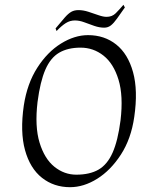

<svg xmlns="http://www.w3.org/2000/svg" viewBox="-20 -768 661 798"><path d="M271 10Q204 10 154.5 -29Q105 -68 84 -144Q63 -220 79 -330Q93 -421 135 -486.5Q177 -552 233.5 -587Q290 -622 346 -622Q414 -622 463 -583Q512 -544 533 -468Q554 -392 538 -282Q525 -191 482.5 -125.5Q440 -60 384 -25Q328 10 271 10ZM297 -42Q353 -42 389.5 -63Q426 -84 448 -133.5Q470 -183 481 -268Q493 -370 472.5 -437Q452 -504 410 -537Q368 -570 315 -570Q262 -570 226 -549Q190 -528 168.5 -478.5Q147 -429 136 -344Q124 -242 144.5 -175Q165 -108 206 -75Q247 -42 297 -42ZM215 -639 211 -650Q235 -679 249.5 -695.5Q264 -712 276.5 -719Q289 -726 306 -726Q326 -726 347.5 -719Q369 -712 389 -705Q409 -698 423 -698Q446 -698 461 -713Q476 -728 493 -748L499 -737Q480 -710 466.5 -691Q453 -672 441 -662.5Q429 -653 413 -653Q393 -653 371.5 -660.5Q350 -668 330 -675.5Q310 -683 291 -683Q271 -683 253.5 -672Q236 -661 215 -639Z"/></svg>

Font: Ancizar Serif Light
Style: Italic
Weight: 300
Italic angle: -4°
Designer: Cesar Puertas, Viviana Monsalve, Julian Moncada, Julian Prieto, Jose Castro, Felipe Aragon, Mariel Hernandez, Sara Alarc
Version: Version 8.100